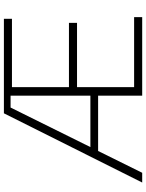

<svg xmlns="http://www.w3.org/2000/svg" viewBox="101 -869 768 1010"><g transform="rotate(-90 485.0 -364.0)"><path d="M29.8 0H81.1L195.8 -231.9H486.8V0H899.9V-42.5H531.7V-342.8H869.6V-385.3H531.7V-685.1H891.1V-727.5H394ZM216.3 -272.5 424.3 -692.4H486.8V-272.5Z"/></g></svg>

Font: Raveo ExtraLight
Style: Regular
Weight: 200
Designer: Jakub Foglar, Rasmus Andersson (Inter)
Foundry: Jakubfoglar.com
Version: Version 1.100;Glyphs 3.2.3 (3260)